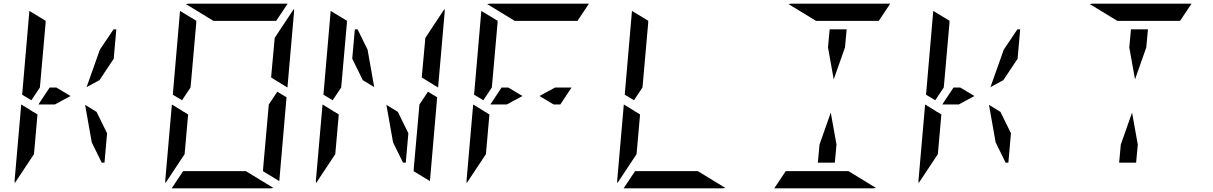

<svg xmlns="http://www.w3.org/2000/svg" viewBox="-20 -1020 6568 1040"><path d="M277 -454H234H188L249 -546H285L362 -500ZM100 -507 139 -959Q139 -959 139 -961L228 -907L227 -905V-895L224 -861L217 -782L199 -578L196 -546L150 -477ZM167 -218 164 -185 60 -28Q59 -32 59 -41L95 -454L141 -426L161 -413V-414L183 -400ZM449 -548 521 -751 595 -861H610L596 -702L519 -586ZM560 -298 546 -139H531L477 -249L441 -452L503 -414Z M1465 -782 1468 -815 1572 -972Q1573 -968 1573 -959L1537 -546L1449 -600V-607ZM1532 -493 1493 -41Q1493 -41 1493 -39L1404 -93L1405 -95V-103L1408 -139L1415 -218L1436 -454L1482 -523ZM916 -507 955 -959Q955 -959 955 -961L1044 -907L1043 -905V-895L1040 -861L1033 -782L1015 -578L1012 -546L966 -477ZM983 -218 980 -185 876 -28Q875 -32 875 -41L911 -454L957 -426L977 -413V-414L999 -400ZM1312 -93 1461 -2Q1453 0 1448 0H912H910L972 -93H975H1006H1142H1234ZM1136 -907 987 -998Q995 -1000 1000 -1000H1536H1538L1476 -907H1473H1442H1306H1214Z M2281 -782 2284 -815 2388 -972Q2389 -968 2389 -959L2353 -546L2265 -600V-607ZM1902 -861H1917L1971 -751L2007 -548L1945 -586L1888 -702ZM2348 -493 2309 -41Q2309 -41 2309 -39L2220 -93L2221 -95V-103L2224 -139L2231 -218L2252 -454L2298 -523ZM1732 -507 1771 -959Q1771 -959 1771 -961L1860 -907L1859 -905V-895L1856 -861L1849 -782L1831 -578L1828 -546L1782 -477ZM1799 -218 1796 -185 1692 -28Q1691 -32 1691 -41L1727 -454L1773 -426L1793 -413V-414L1815 -400ZM2192 -298 2178 -139H2163L2109 -249L2073 -452L2135 -414Z M2987 -546H3076L3015 -454H2979L2902 -500ZM2725 -454H2682H2636L2697 -546H2733L2810 -500ZM2548 -507 2587 -959Q2587 -959 2587 -961L2676 -907L2675 -905V-895L2672 -861L2665 -782L2647 -578L2644 -546L2598 -477ZM2615 -218 2612 -185 2508 -28Q2507 -32 2507 -41L2543 -454L2589 -426L2609 -413V-414L2631 -400ZM2768 -907 2619 -998Q2627 -1000 2632 -1000H3168H3170L3108 -907H3105H3074H2938H2846Z M3364 -507 3403 -959Q3403 -959 3403 -961L3492 -907L3491 -905V-895L3488 -861L3481 -782L3463 -578L3460 -546L3414 -477ZM3431 -218 3428 -185 3324 -28Q3323 -32 3323 -41L3359 -454L3405 -426L3425 -413V-414L3447 -400ZM3760 -93 3909 -2Q3901 0 3896 0H3360H3358L3420 -93H3423H3454H3590H3682Z M4465 -763 4474 -861H4566L4557 -763L4496 -590ZM4576 -93 4725 -2Q4717 0 4712 0H4176H4174L4236 -93H4239H4270H4406H4498ZM4400 -907 4251 -998Q4259 -1000 4264 -1000H4800H4802L4740 -907H4737H4706H4570H4478ZM4511 -237 4502 -139H4410L4419 -237L4480 -410Z M5173 -454H5130H5084L5145 -546H5181L5258 -500ZM4996 -507 5035 -959Q5035 -959 5035 -961L5124 -907L5123 -905V-895L5120 -861L5113 -782L5095 -578L5092 -546L5046 -477ZM5063 -218 5060 -185 4956 -28Q4955 -32 4955 -41L4991 -454L5037 -426L5057 -413V-414L5079 -400ZM5345 -548 5417 -751 5491 -861H5506L5492 -702L5415 -586ZM5456 -298 5442 -139H5427L5373 -249L5337 -452L5399 -414Z M6097 -763 6106 -861H6198L6189 -763L6128 -590ZM6032 -907 5883 -998Q5891 -1000 5896 -1000H6432H6434L6372 -907H6369H6338H6202H6110ZM6143 -237 6134 -139H6042L6051 -237L6112 -410Z"/></svg>

Font: DSEG14 Modern Mini
Style: Italic
Weight: 400
Italic angle: -5°
Designer: Keshikan(Twitter:@keshinomi_88pro)
Version: Version 0.46